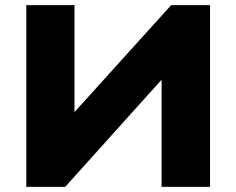

<svg xmlns="http://www.w3.org/2000/svg" viewBox="-20 -725 917 745"><path d="M82 0V-705H269V-269H250L644 -705H795V0H607V-438H627L233 0Z"/></svg>

Font: Nunito Sans 10pt SemiExpanded Black
Style: Regular
Weight: 900
Width: 6
Designer: Vernon Adams
Foundry: Vernon Adams
Version: Version 3.101;gftools[0.9.27]